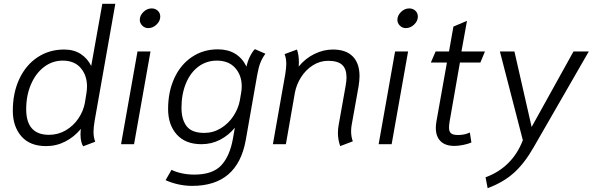

<svg xmlns="http://www.w3.org/2000/svg" viewBox="-20 -754 3105 1004"><path d="M401 -50Q401 -69 403 -80Q368 -38 321.5 -14Q275 10 221 10Q136 10 91.5 -41.5Q47 -93 47 -175Q47 -269 81.5 -342Q116 -415 177 -455Q238 -495 315 -495Q367 -495 402.5 -471.5Q438 -448 457 -409L515 -734H583L475 -123Q469 -87 469 -64Q469 -36 478 -13L415 11Q409 3 405 -13.5Q401 -30 401 -50ZM424 -217 432 -267Q435 -285 435 -302Q435 -360 402 -398.5Q369 -437 308 -437Q254 -437 210.5 -404Q167 -371 142 -313Q117 -255 117 -183Q117 -49 236 -49Q284 -49 324 -72.5Q364 -96 390 -134.5Q416 -173 424 -217Z M711 -650Q711 -673 730 -691.5Q749 -710 773 -710Q792 -710 805 -698Q818 -686 818 -667Q818 -644 798.5 -625.5Q779 -607 755 -607Q737 -607 724 -620Q711 -633 711 -650ZM699 -485H767L681 0H613Z M846 188 877 134Q898 145 929.5 152Q961 159 996 159Q1092 159 1137 110.5Q1182 62 1198 -29L1208 -86Q1175 -46 1130.5 -23Q1086 0 1033 0Q950 0 904.5 -50.5Q859 -101 859 -184Q859 -274 891.5 -345Q924 -416 983.5 -456Q1043 -496 1119 -496Q1224 -496 1269 -406Q1275 -435 1288 -460.5Q1301 -486 1313 -497L1368 -473Q1352 -452 1342 -427Q1332 -402 1325 -362L1265 -21Q1222 218 985 218Q947 218 910 209.5Q873 201 846 188ZM1234 -228 1241 -269Q1244 -286 1244 -303Q1244 -360 1210 -398.5Q1176 -437 1114 -437Q1060 -437 1018 -406Q976 -375 952.5 -318.5Q929 -262 929 -190Q929 -129 956 -94Q983 -59 1048 -59Q1095 -59 1135 -83.5Q1175 -108 1200.5 -147Q1226 -186 1234 -228Z M1747 -59Q1747 -80 1751 -101L1787 -303Q1792 -331 1792 -349Q1792 -394 1769 -415Q1746 -436 1696 -436Q1653 -436 1616 -412.5Q1579 -389 1554.5 -350.5Q1530 -312 1522 -269L1475 0H1407L1472 -368Q1477 -401 1477 -420Q1477 -450 1468 -471L1533 -495Q1543 -467 1543 -427Q1543 -413 1542 -406Q1576 -448 1623.5 -471.5Q1671 -495 1721 -495Q1789 -495 1824.5 -459Q1860 -423 1860 -356Q1860 -334 1855 -302L1819 -101Q1816 -85 1816 -68Q1816 -38 1825 -15L1759 10Q1747 -24 1747 -59Z M2058 -650Q2058 -673 2077 -691.5Q2096 -710 2120 -710Q2139 -710 2152 -698Q2165 -686 2165 -667Q2165 -644 2145.5 -625.5Q2126 -607 2102 -607Q2084 -607 2071 -620Q2058 -633 2058 -650ZM2046 -485H2114L2028 0H1960Z M2259 -85Q2259 -100 2262 -118L2317 -427H2233L2258 -485H2328L2351 -615L2422 -645L2393 -485H2516L2492 -427H2385L2331 -118Q2328 -100 2328 -87Q2328 -66 2338.5 -57Q2349 -48 2375 -48Q2409 -48 2437 -61L2445 -9Q2430 -2 2404 3.5Q2378 9 2356 9Q2309 9 2284 -15.5Q2259 -40 2259 -85Z M2519 173Q2588 148 2637.5 99Q2687 50 2714 -21L2594 -485H2670L2760 -90L2979 -485H3059L2770 17Q2722 101 2666.5 150.5Q2611 200 2530 230Z"/></svg>

Font: Niramit Light
Style: Italic
Weight: 300
Italic angle: -10°
Designer: Katatrad Aksorn Co.,Ltd.
Foundry: Cadson Demak Co.,Ltd.
Version: Version 1.000; ttfautohint (v1.6)